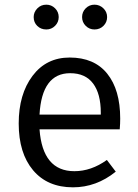

<svg xmlns="http://www.w3.org/2000/svg" viewBox="-20 -789 589 821"><path d="M178 -663Q155 -663 139.5 -678Q124 -693 124 -716Q124 -737 139.5 -753Q155 -769 178 -769Q200 -769 215.5 -753.5Q231 -738 231 -716Q231 -694 215.5 -678.5Q200 -663 178 -663ZM384 -663Q362 -663 346.5 -678.5Q331 -694 331 -716Q331 -738 346.5 -753.5Q362 -769 384 -769Q406 -769 422 -753.5Q438 -738 438 -716Q438 -694 422.5 -678.5Q407 -663 384 -663ZM494 -282Q494 -260 492 -236H149Q162 -57 298 -57Q370 -57 437 -105L475 -55Q392 12 292 12Q183 12 121.5 -61Q60 -134 60 -261Q60 -386 119 -464.5Q178 -543 278 -543Q383 -543 438.5 -474Q494 -405 494 -282ZM411 -299V-307Q411 -388 378 -432Q345 -476 280 -476Q159 -476 149 -299Z"/></svg>

Font: Sedus Text
Style: Regular
Weight: 400
Designer: TypeMates
Foundry: TypeMates, Runge Thomsen GbR
Version: Version 4.202;PS 004.202;hotconv 1.0.88;makeotf.lib2.5.64775